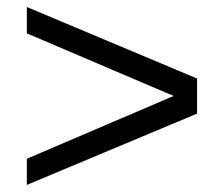

<svg xmlns="http://www.w3.org/2000/svg" viewBox="-20 -603 640 548"><path d="M56.6 -75.2V-149.9L475.6 -329.1L56.6 -507.8V-583L542.5 -378.9V-278.8Z"/></svg>

Font: Liberation Mono
Style: Regular
Weight: 400
Monospace: yes
Designer: Steve Matteson
Foundry: Ascender Corporation
Version: Version 2.1.5